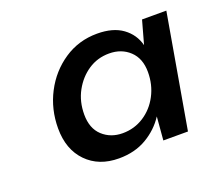

<svg xmlns="http://www.w3.org/2000/svg" viewBox="-73 -809 630 557"><g transform="rotate(-20 242.0 -531.0)"><path d="M209 -350Q147 -350 109.5 -388.5Q72 -427 72 -492Q72 -551 98 -601Q124 -651 169.5 -681.5Q215 -712 272 -712Q321 -712 350.5 -690.5Q380 -669 389 -634L409 -706H484L423 -355H347L353 -427Q331 -393 294.5 -371.5Q258 -350 209 -350ZM244 -415Q280 -415 309.5 -434Q339 -453 356 -485.5Q373 -518 373 -557Q373 -599 348 -622.5Q323 -646 285 -646Q249 -646 220.5 -627Q192 -608 174.5 -576Q157 -544 157 -504Q157 -461 182 -438Q207 -415 244 -415Z"/></g></svg>

Font: DeepMind Sans Medium
Style: Italic
Weight: 500
Italic angle: -10°
Designer: Jonny Pinhorn / Modifications: Colophon Foundry
Foundry: Colophon Foundry
Version: Version 1.002; ttfautohint (v1.8.2)